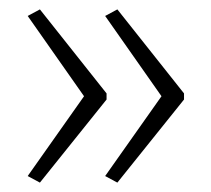

<svg xmlns="http://www.w3.org/2000/svg" viewBox="-20 -480 450 409"><path d="M372 -268 230 -91 204 -105 324 -275 204 -446 230 -460 372 -281ZM207 -268 65 -91 39 -105 159 -275 39 -446 65 -460 207 -281Z"/></svg>

Font: Noto Sans Lao Looped ExtraCondensed ExtraLight
Style: Regular
Weight: 200
Width: 2
Designer: Mark Frömberg, Ben Mitchell
Foundry: The Fontpad Ltd
Version: Version 1.002; ttfautohint (v1.8.4.7-5d5b)